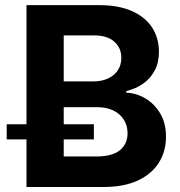

<svg xmlns="http://www.w3.org/2000/svg" viewBox="-20 -748 721 768"><path d="M85.9 0V-727.5H375Q455.1 -727.5 508.5 -703.4Q562 -679.2 588.9 -637.2Q615.7 -595.2 615.7 -540.5Q615.7 -497.6 598.6 -465.6Q581.5 -433.6 552.2 -413.1Q522.9 -392.6 484.9 -383.8V-377.4Q526.4 -375.5 562.5 -353.8Q598.6 -332 621.3 -293.5Q644 -254.9 644 -201.2Q644 -143.1 615.7 -97.7Q587.4 -52.2 531.5 -26.1Q475.6 0 393.6 0ZM234.9 -122.1H364.7Q429.7 -122.1 460 -147.5Q490.2 -172.9 490.2 -214.4Q490.2 -245.1 475.6 -268.8Q460.9 -292.5 433.6 -305.9Q406.2 -319.3 368.7 -319.3H234.9ZM234.9 -422.4H354Q386.2 -422.4 411.4 -433.8Q436.5 -445.3 450.9 -466.3Q465.3 -487.3 465.3 -516.6Q465.3 -556.6 437 -581.5Q408.7 -606.4 356.9 -606.4H234.9ZM6.8 -190.4V-251H355.5V-190.4Z"/></svg>

Font: Inter 16pt
Style: Bold
Weight: 700
Version: Version 4.001;git-66647c0bb